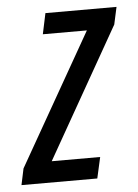

<svg xmlns="http://www.w3.org/2000/svg" viewBox="-80 -572 438 608"><g transform="rotate(-5 138.5 -268.0)"><path d="M-36 0 -25 -52 213 -470H73L87 -536H313L301 -481L66 -67H220L205 0Z"/></g></svg>

Font: Noto Sans UI Condensed
Style: Italic
Weight: 400
Width: 3
Italic angle: -12°
Designer: Monotype Design Team
Foundry: Monotype Imaging Inc.
Version: Version 1.901